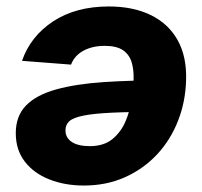

<svg xmlns="http://www.w3.org/2000/svg" viewBox="-20 -571 630 600"><path d="M320.3 -550.8Q396.5 -550.8 451.7 -523.7Q506.8 -496.6 535.4 -445.1Q564 -393.6 561.5 -319.8Q559.6 -252.4 536.1 -192.9Q512.7 -133.3 470.5 -88.1Q428.2 -43 370.4 -17.1Q312.5 8.8 242.2 8.8Q182.6 8.8 134.3 -10.3Q85.9 -29.3 57.6 -65.9Q29.3 -102.5 29.3 -154.8Q29.3 -208.5 61.5 -241.5Q93.8 -274.4 155.3 -291.5Q216.8 -308.6 304.4 -314.5Q392.1 -320.3 503.4 -320.3L486.8 -221.7Q391.6 -221.7 332.3 -219Q272.9 -216.3 240.7 -209.7Q208.5 -203.1 196.5 -192.1Q184.6 -181.2 184.6 -163.6Q184.6 -140.6 204.3 -127.4Q224.1 -114.3 260.3 -114.3Q304.2 -114.3 331.1 -136.2Q357.9 -158.2 372.1 -191.4Q386.2 -224.6 391.4 -260.3Q396.5 -295.9 397.5 -323.7Q398.4 -354 391.1 -377.4Q383.8 -400.9 364 -414.3Q344.2 -427.7 307.1 -427.7Q268.6 -427.7 240.5 -412.4Q212.4 -397 202.1 -369.1L48.8 -380.9Q75.2 -457.5 146 -504.2Q216.8 -550.8 320.3 -550.8Z"/></svg>

Font: Inter 18pt ExtraBold
Style: Italic
Weight: 800
Italic angle: -9.3988°
Designer: Rasmus Andersson
Foundry: rsms
Version: Version 4.001;git-66647c0bb